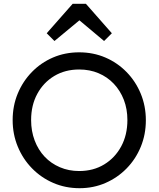

<svg xmlns="http://www.w3.org/2000/svg" viewBox="-20 -979 834 1009"><path d="M398 10Q324 10 260.1 -17.6Q196.2 -45.2 148.2 -94.4Q100.2 -143.5 73.4 -208.5Q46.5 -273.5 46.5 -348Q46.5 -422.8 73.2 -487.2Q100 -551.8 147.6 -600.6Q195.2 -649.5 258.6 -676.8Q322 -704 396 -704Q470 -704 533.5 -676.8Q597 -649.5 644.9 -600.6Q692.8 -551.8 719.6 -486.8Q746.5 -421.8 746.5 -347Q746.5 -272.5 719.8 -207.5Q693 -142.5 645.4 -93.9Q597.8 -45.2 534.5 -17.6Q471.2 10 398 10ZM396 -80.2Q470.5 -80.2 527.4 -114.8Q584.2 -149.2 616.9 -209.6Q649.5 -270 649.5 -348Q649.5 -406 630.8 -454.5Q612 -503 578 -538.9Q544 -574.8 497.9 -594.2Q451.8 -613.8 396 -613.8Q322.2 -613.8 265.4 -579.8Q208.5 -545.8 176 -485.9Q143.5 -426 143.5 -348Q143.5 -290 162.2 -240.6Q181 -191.2 214.6 -155.6Q248.2 -120 294.8 -100.1Q341.2 -80.2 396 -80.2ZM266.2 -763.5 225.5 -804.2 361.8 -959H431.5L567.8 -804.2L527 -763.5L366.8 -897.8L427.2 -897Z"/></svg>

Font: Outfit Thin
Style: Regular
Weight: 100
Designer: Rodrigo Fuenzalida
Foundry: fragTYPE
Version: Version 1.000